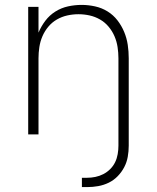

<svg xmlns="http://www.w3.org/2000/svg" viewBox="-20 -548 640 783"><path d="M335 215H314V177H335Q352 177 369 173.5Q386 170 401.5 162Q417 154 429.5 141.5Q442 129 449.5 113.5Q457 98 460 80.5Q463 63 463 46V-310Q463 -333 459.5 -356Q456 -379 447 -400Q438 -421 423 -439Q408 -457 388 -468.5Q368 -480 345.5 -485Q323 -490 300 -490Q277 -490 254.5 -485Q232 -480 212 -468.5Q192 -457 177 -439Q162 -421 153 -400Q144 -379 140.5 -356Q137 -333 137 -310V0H95V-520H137V-415Q148 -441 165 -463.5Q182 -486 206 -501Q230 -516 257.5 -522Q285 -528 313 -528Q340 -528 367.5 -522Q395 -516 418.5 -501.5Q442 -487 459 -465Q476 -443 486.5 -417.5Q497 -392 501 -365Q505 -338 505 -310V46Q505 69 501 91.5Q497 114 486.5 134Q476 154 460 170.5Q444 187 423.5 197Q403 207 380.5 211Q358 215 335 215Z"/></svg>

Font: Iosevka Extralight Extended
Style: Regular
Weight: 200
Width: 7
Monospace: yes
Designer: Belleve Invis
Foundry: Belleve Invis
Version: Version 32.5.0; ttfautohint (v1.8.4)